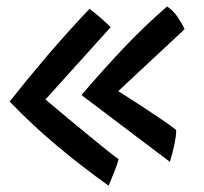

<svg xmlns="http://www.w3.org/2000/svg" viewBox="-20 -588 647 608"><path d="M509 -567.5Q528.5 -555 543.2 -533Q558 -511 564.5 -495.5L354.5 -299.5Q386 -279.5 423.8 -255Q461.5 -230.5 493 -209Q524.5 -187.5 538 -176Q538 -157.5 531.8 -128.5Q525.5 -99.5 518 -75.5L238 -287Q304 -364.5 371.2 -435.5Q438.5 -506.5 509 -567.5ZM263.5 -560Q278.5 -549 298.2 -531.8Q318 -514.5 330.5 -502L124 -273Q158 -244 196 -212.5Q234 -181 268.2 -153Q302.5 -125 326.2 -106Q350 -87 355.5 -84Q352.5 -70 342.2 -44.5Q332 -19 324 0Q240.5 -59.5 161.5 -125.5Q82.5 -191.5 10.5 -266.5Q69.5 -341 132.2 -414.5Q195 -488 263.5 -560Z"/></svg>

Font: Grandstander Medium
Style: Regular
Weight: 500
Designer: Tyler Finck
Foundry: Etcetera Type Co
Version: Version 1.200; ttfautohint (v1.8.3)